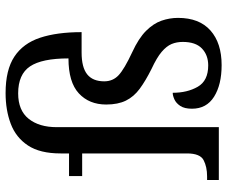

<svg xmlns="http://www.w3.org/2000/svg" viewBox="-83 -720 813 687"><g transform="rotate(-90 323.5 -376.5)"><path d="M434 10Q364 10 321 -17Q278 -44 278 -96Q278 -123 288 -138Q298 -153 311.5 -159Q325 -165 335 -165Q335 -113 356.5 -75.5Q378 -38 433 -38Q470 -38 493.5 -60.5Q517 -83 517 -129Q517 -151 509.5 -169Q502 -187 481.5 -204.5Q461 -222 420 -241Q378 -262 349.5 -283Q321 -304 307 -332.5Q293 -361 293 -403Q293 -464 333 -501Q373 -538 458 -538Q458 -633 429.5 -675.5Q401 -718 333 -718Q272 -718 242 -680.5Q212 -643 212 -580V0H23V-42H36Q70 -42 94 -54.5Q118 -67 118 -114V-489H37V-536H118V-566Q118 -640 146.5 -683Q175 -726 224 -744.5Q273 -763 334 -763Q417 -763 464.5 -731.5Q512 -700 532 -639.5Q552 -579 552 -491H479Q426 -491 401 -471Q376 -451 376 -410Q376 -379 398 -358.5Q420 -338 480 -310Q530 -287 556.5 -260.5Q583 -234 593 -205Q603 -176 603 -146Q603 -70 558 -30Q513 10 434 10Z"/></g></svg>

Font: Noto Serif Dogra
Style: Regular
Weight: 400
Designer: Ek Type
Foundry: Ek Type
Version: Version 1.005